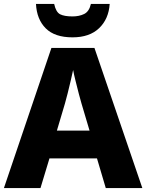

<svg xmlns="http://www.w3.org/2000/svg" viewBox="-20 -962 748 982"><path d="M521 0 476 -152H233L187 0H0L243 -717H463L708 0ZM397 -432Q392 -448 383.5 -481Q375 -514 366.5 -548Q358 -582 354 -604Q349 -581 341.5 -548.5Q334 -516 326 -484.5Q318 -453 312 -432L271 -294H438ZM541 -942Q536 -865 487 -818Q438 -771 351 -771Q260 -771 214 -817Q168 -863 164 -942H257Q266 -900 287.5 -889Q309 -878 351 -878Q385 -878 410.5 -890.5Q436 -903 445 -942Z"/></svg>

Font: Noto Sans Cherokee ExtraBold
Style: Regular
Weight: 800
Designer: Monotype Design Team
Foundry: Monotype Imaging Inc.
Version: Version 2.001; ttfautohint (v1.8.4.7-5d5b)